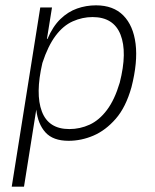

<svg xmlns="http://www.w3.org/2000/svg" viewBox="-20 -520 583 720"><path d="M24 180 131 -492H175L156 -374H158Q178 -421 206.5 -448.5Q235 -476 269 -488Q303 -500 340 -500Q405 -500 442.5 -462Q480 -424 488.5 -355.5Q497 -287 473 -193Q452 -118 414 -74.5Q376 -31 330.5 -11.5Q285 8 237 8Q179 8 150.5 -23.5Q122 -55 116 -109L70 180ZM240 -36Q280 -36 316 -52.5Q352 -69 381 -107.5Q410 -146 429 -210Q458 -324 432 -390Q406 -456 327 -456Q289 -456 253 -440Q217 -424 188.5 -386Q160 -348 139 -284Q112 -168 137 -102Q162 -36 240 -36Z"/></svg>

Font: Nunito Sans 7pt Condensed ExtraLight
Style: Italic
Weight: 250
Width: 3
Italic angle: -9°
Designer: Vernon Adams
Foundry: Vernon Adams
Version: Version 3.101;gftools[0.9.27]